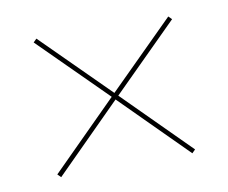

<svg xmlns="http://www.w3.org/2000/svg" viewBox="-47 -425 497 418"><g transform="rotate(-10 202.0 -216.0)"><path d="M57.3 -62.1 50 -69.4 196 -215.3 49.2 -361.3 56.5 -368.5 203.2 -222.6 347.6 -366.1 354.8 -358.9 210.5 -215.3 354.8 -71 347.6 -63.7 203.2 -208.1Z"/></g></svg>

Font: Playfair 144pt SemiCondensed SemiBold
Style: Regular
Weight: 600
Width: 4
Designer: Claus Eggers Sørensen
Foundry: Claus Eggers Sørensen
Version: Version 2.203